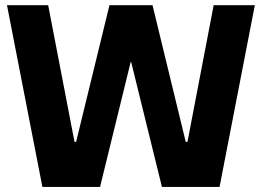

<svg xmlns="http://www.w3.org/2000/svg" viewBox="-20 -720 1009 740"><path d="M6.9 -700H165.7L267.2 -173.1H273.3L401.9 -700H567.8L695.9 -173.1H702.5L803.5 -700H962.2L826.2 0.5H604.1L485.6 -480.8H483.6L365.6 0.5H143.4Z"/></svg>

Font: Pathway Extreme 8pt Thin
Style: Regular
Weight: 100
Version: Version 1.001;gftools[0.9.26]